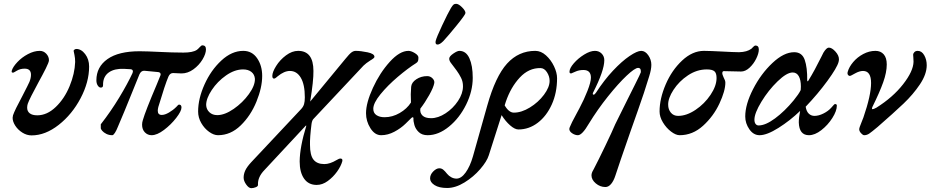

<svg xmlns="http://www.w3.org/2000/svg" viewBox="-20 -693 4866 1004"><path d="M46 -77Q46 -82 48 -90Q57 -117 97 -191Q129 -253 134 -265Q142 -285 142 -302Q142 -334 109 -334Q86 -334 68.5 -323.5Q51 -313 49 -313Q43 -313 41.5 -315.5Q40 -318 42 -325Q48 -344 71 -368.5Q94 -393 126 -410Q158 -427 188 -427Q208 -427 222 -412Q236 -397 236 -378Q236 -368 219.5 -335Q203 -302 183 -266Q134 -176 125 -150Q122 -140 122 -130Q122 -111 135.5 -100.5Q149 -90 175 -90Q226 -90 271.5 -133.5Q317 -177 344 -242.5Q371 -308 373 -369Q373 -389 369.5 -405Q366 -421 365 -427Q365 -431 370 -434Q375 -437 379 -437Q405 -437 425.5 -410Q446 -383 446 -345Q446 -264 401.5 -179.5Q357 -95 287 -40Q217 15 145 15Q120 15 97 0.5Q74 -14 60 -35.5Q46 -57 46 -77Z M507 -25V-43Q560 -111 603.5 -183Q647 -255 673 -311L675 -319Q675 -330 663 -331L628 -333Q579 -335 550 -315Q521 -295 519 -256V-249Q519 -242 516.5 -238.5Q514 -235 507 -235Q498 -235 491 -246Q484 -257 484 -273Q484 -343 542 -384Q600 -425 710 -425Q745 -425 827 -421Q849 -420 877.5 -419Q906 -418 939 -418Q988 -418 1009 -432Q1015 -436 1024 -446Q1033 -456 1038 -456Q1057 -456 1057 -435Q1057 -412 1039 -382Q1021 -352 991.5 -330.5Q962 -309 929 -309L907 -310Q900 -311 885 -311Q869 -311 861 -293Q843 -251 808 -134Q805 -122 805 -114Q805 -92 826 -92Q842 -92 863.5 -104.5Q885 -117 902 -134Q912 -146 916 -146Q929 -146 929 -131Q929 -112 901.5 -76.5Q874 -41 837.5 -13.5Q801 14 773 14Q752 14 737.5 -1Q723 -16 723 -41Q723 -53 727 -65Q740 -111 800 -252L817 -294Q820 -300 820 -304Q820 -314 808 -316L735 -323Q718 -324 709 -304L675 -220Q626 -98 596 -29Q589 -11 581 1.5Q573 14 567 14Q550 14 536 7Q522 0 514 -9.5Q506 -19 507 -25Z M1016 -110Q1016 -177 1049.5 -251.5Q1083 -326 1137.5 -376.5Q1192 -427 1252 -427Q1298 -427 1324.5 -388.5Q1351 -350 1351 -296Q1351 -235 1321 -161.5Q1291 -88 1238.5 -37Q1186 14 1120 14Q1098 14 1073.5 -3.5Q1049 -21 1032.5 -49.5Q1016 -78 1016 -110ZM1313 -281Q1311 -304 1294.5 -317Q1278 -330 1251 -330Q1207 -330 1162 -298.5Q1117 -267 1087.5 -222.5Q1058 -178 1058 -144Q1059 -121 1075 -106Q1091 -91 1116 -91Q1155 -91 1202 -123.5Q1249 -156 1281.5 -201Q1314 -246 1313 -281Z M1254 236Q1254 217 1262.5 198.5Q1271 180 1293 156L1555 -123Q1566 -135 1570 -148.5Q1574 -162 1574 -184Q1574 -251 1553 -286.5Q1532 -322 1496 -322Q1466 -322 1432 -294Q1429 -292 1423.5 -287Q1418 -282 1413 -282Q1404 -282 1404 -296Q1404 -316 1424 -348Q1444 -380 1475.5 -403.5Q1507 -427 1539 -427Q1619 -427 1619 -322Q1620 -272 1602 -162L1786 -385Q1807 -411 1818 -419Q1829 -427 1840 -427Q1866 -427 1902 -419.5Q1938 -412 1938 -396Q1938 -392 1933 -388Q1928 -384 1924 -381.5Q1920 -379 1918 -378Q1893 -362 1881 -350L1620 -72Q1612 -65 1609 -45Q1600 27 1601 64Q1601 119 1619.5 142Q1638 165 1676 165Q1705 165 1740 144Q1753 136 1760 136Q1773 136 1770 150Q1763 176 1742.5 204.5Q1722 233 1694 253.5Q1666 274 1636 274Q1593 274 1570 241Q1547 208 1547 151Q1548 74 1582 -36H1579L1363 196Q1327 233 1329 273Q1330 281 1317.5 286Q1305 291 1294 291Q1281 291 1267.5 272Q1254 253 1254 236Z M1894 -101Q1894 -155 1930 -233.5Q1966 -312 2018 -369.5Q2070 -427 2116 -427Q2130 -427 2149 -415.5Q2168 -404 2168 -392Q2168 -381 2166 -374.5Q2164 -368 2156 -363Q2113 -336 2060 -291Q2007 -246 1969.5 -200Q1932 -154 1932 -124Q1932 -102 1948.5 -91Q1965 -80 1991 -80Q2032 -80 2070 -102Q2108 -124 2129 -157L2128 -200Q2128 -215 2130 -239Q2132 -262 2157 -278.5Q2182 -295 2214 -295Q2230 -295 2241.5 -283.5Q2253 -272 2251 -259Q2247 -236 2224.5 -196Q2202 -156 2178 -125Q2175 -103 2189 -89Q2203 -75 2234 -75Q2271 -75 2310 -100.5Q2349 -126 2375 -165Q2401 -204 2401 -242Q2401 -266 2391 -286Q2381 -306 2369 -322.5Q2357 -339 2353 -344Q2349 -350 2342 -358.5Q2335 -367 2332 -373.5Q2329 -380 2329 -386Q2329 -398 2350 -412.5Q2371 -427 2382 -427Q2417 -427 2434.5 -388.5Q2452 -350 2452 -286Q2452 -216 2417.5 -146Q2383 -76 2328 -31Q2273 14 2216 14Q2187 14 2170 -2Q2153 -18 2147 -39Q2141 -60 2142 -75Q2142 -80 2138 -80Q2135 -80 2130 -75Q2125 -70 2100.5 -46Q2076 -22 2042 -4Q2008 14 1973 14Q1940 14 1917 -22.5Q1894 -59 1894 -101ZM2258 -478Q2262 -496 2292 -560Q2322 -624 2338 -651Q2346 -664 2351 -668.5Q2356 -673 2365 -673Q2378 -673 2396 -655Q2414 -637 2414 -625Q2414 -617 2369.5 -562Q2325 -507 2298 -478Q2280 -460 2268 -460Q2255 -460 2258 -478Z M2893 -284Q2893 -208 2865.5 -147Q2838 -86 2792 -51Q2746 -16 2691 -16Q2672 -16 2647.5 -37.5Q2623 -59 2603 -91L2536 119Q2526 151 2491 191.5Q2456 232 2409 261Q2362 290 2318 290Q2276 290 2252.5 275Q2229 260 2229 240Q2229 220 2245.5 203.5Q2262 187 2277 187Q2289 187 2298 194.5Q2307 202 2318 216Q2327 227 2340 234Q2353 241 2367 241Q2392 241 2415 209Q2438 177 2453 125L2528 -141Q2571 -294 2631.5 -360.5Q2692 -427 2779 -427Q2809 -427 2835 -403.5Q2861 -380 2877 -346.5Q2893 -313 2893 -284ZM2854 -270Q2854 -294 2840 -315.5Q2826 -337 2806 -337Q2745 -338 2698 -287.5Q2651 -237 2625 -161L2619 -142Q2641 -104 2667 -104Q2707 -104 2751 -131Q2795 -158 2824.5 -197.5Q2854 -237 2854 -270Z M3073 224Q3073 217 3075.5 210Q3078 203 3081.5 197.5Q3085 192 3086 189Q3108 147 3145 70Q3182 -7 3197 -43L3259 -168Q3271 -192 3300.5 -251Q3330 -310 3331 -315V-321Q3331 -338 3317 -338Q3300 -338 3256.5 -297Q3213 -256 3159 -188.5Q3105 -121 3059 -46Q3024 14 3002 14Q2987 14 2972 4Q2957 -6 2957 -19L2959 -27Q2967 -48 2995 -99L3010 -127Q3034 -172 3052 -218Q3070 -264 3070 -287Q3070 -327 3031 -327Q3007 -327 2988 -318Q2969 -309 2967 -309Q2962 -309 2960 -311Q2958 -313 2958 -318Q2958 -336 2980.5 -362Q3003 -388 3034.5 -407.5Q3066 -427 3091 -427Q3112 -427 3126 -413Q3140 -399 3140 -378Q3140 -324 3081 -208Q3079 -203 3080 -200.5Q3081 -198 3084 -198Q3090 -198 3097 -209Q3139 -274 3185.5 -323.5Q3232 -373 3272 -400Q3312 -427 3333 -427Q3354 -427 3370 -404Q3386 -381 3386 -354Q3386 -330 3375 -295Q3349 -209 3315.5 -115Q3282 -21 3277 -6Q3216 169 3198 225Q3189 253 3175.5 269Q3162 285 3146 285Q3118 285 3095.5 266Q3073 247 3073 224Z M3429 -110Q3429 -177 3461 -251.5Q3493 -326 3547 -376.5Q3601 -427 3661 -427Q3680 -427 3702 -426Q3724 -425 3746 -424Q3820 -420 3845 -420Q3886 -421 3909 -438Q3913 -442 3919.5 -448.5Q3926 -455 3930 -455Q3948 -455 3948 -434Q3948 -414 3934.5 -386.5Q3921 -359 3899.5 -339Q3878 -319 3855 -319L3765 -321Q3757 -321 3757 -310Q3757 -305 3760 -298Q3763 -291 3764 -288Q3773 -272 3773 -261Q3773 -218 3742 -151.5Q3711 -85 3656.5 -35.5Q3602 14 3534 14Q3514 14 3489 -5Q3464 -24 3446.5 -53Q3429 -82 3429 -110ZM3727 -285Q3727 -311 3715.5 -320.5Q3704 -330 3676 -330Q3624 -330 3577.5 -299Q3531 -268 3502 -223.5Q3473 -179 3474 -145Q3474 -121 3488 -104Q3502 -87 3526 -87Q3570 -87 3617 -118.5Q3664 -150 3695.5 -197Q3727 -244 3727 -285Z M3877 -84Q3877 -147 3918 -227Q3959 -307 4019 -363.5Q4079 -420 4133 -420Q4174 -420 4188 -380Q4202 -340 4201 -273Q4201 -269 4203 -268Q4205 -267 4208 -273Q4239 -323 4276 -398L4286 -418Q4302 -444 4314 -444Q4330 -444 4348.5 -423.5Q4367 -403 4367 -383Q4367 -377 4365 -369Q4357 -339 4307 -270.5Q4257 -202 4193 -135Q4197 -110 4209.5 -98.5Q4222 -87 4239 -87Q4261 -87 4286 -99.5Q4311 -112 4327 -130Q4343 -149 4346 -149Q4356 -149 4356 -141Q4356 -113 4332.5 -76Q4309 -39 4275 -12.5Q4241 14 4210 14Q4159 14 4157 -53Q4157 -78 4164 -113Q4111 -62 4050.5 -24Q3990 14 3952 14Q3920 14 3898.5 -17Q3877 -48 3877 -84ZM4130 -168Q4157 -201 4167 -222L4168 -240Q4168 -275 4157 -294.5Q4146 -314 4125 -314Q4094 -314 4046 -267.5Q3998 -221 3961.5 -161Q3925 -101 3925 -67Q3925 -53 3931 -45Q3937 -37 3947 -37Q3983 -37 4033 -74Q4083 -111 4130 -168Z M4473 -17Q4473 -25 4484 -51L4495 -79Q4535 -195 4535 -259Q4535 -322 4493 -322Q4474 -322 4451 -309Q4428 -296 4425 -296Q4418 -296 4414 -302Q4410 -308 4413 -318Q4420 -343 4441.5 -368.5Q4463 -394 4494 -410.5Q4525 -427 4558 -427Q4585 -427 4601 -409Q4617 -391 4617 -356Q4617 -315 4598.5 -263Q4580 -211 4542 -134Q4537 -122 4543 -122Q4548 -122 4563 -130Q4649 -184 4702.5 -252.5Q4756 -321 4757 -370Q4757 -384 4756 -392.5Q4755 -401 4755 -406Q4755 -414 4761.5 -420.5Q4768 -427 4779 -427Q4800 -427 4813 -404Q4826 -381 4826 -352Q4826 -305 4790.5 -252Q4755 -199 4704.5 -151Q4654 -103 4569 -29Q4538 -3 4525.5 5.5Q4513 14 4499 14Q4492 14 4482.5 3.5Q4473 -7 4473 -17Z"/></svg>

Font: EB Garamond SemiBold
Style: Italic
Weight: 600
Italic angle: -17.2°
Designer: Georg Duffner and Octavio Pardo
Foundry: Georg Duffner
Version: Version 1.000